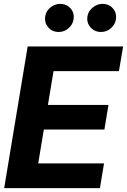

<svg xmlns="http://www.w3.org/2000/svg" viewBox="-20 -966 652 986"><path d="M1.5 0 122.1 -727.5H612.3L590.8 -600.6H254.9L226.1 -427.2H537.1L516.1 -300.8H205.1L176.3 -127H514.2L493.2 0ZM281.7 -801.8Q248 -801.8 227.5 -825.9Q207 -850.1 212.4 -883.3Q216.8 -909.7 239 -927.7Q261.2 -945.8 289.1 -946.3Q322.8 -945.8 343 -922.1Q363.3 -898.4 357.4 -865.2Q353.5 -839.4 331.5 -820.6Q309.6 -801.8 281.7 -801.8ZM499 -801.8Q465.8 -801.8 444.8 -825.7Q423.8 -849.6 429.2 -883.3Q434.1 -909.7 456.5 -927.7Q479 -945.8 505.9 -946.3Q540.5 -945.8 560.5 -922.1Q580.6 -898.4 575.2 -865.2Q570.8 -839.4 549.1 -820.6Q527.3 -801.8 499 -801.8Z"/></svg>

Font: Inter Tight
Style: Bold Italic
Weight: 700
Italic angle: -9.39999°
Designer: Rasmus Andersson
Foundry: rsms
Version: Version 3.004